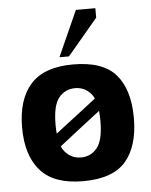

<svg xmlns="http://www.w3.org/2000/svg" viewBox="-52 -752 635 806"><g transform="rotate(-5 265.5 -349.5)"><path d="M266 10Q144 10 87 -54Q30 -118 30 -236Q30 -355 87 -418.5Q144 -482 266 -482Q392 -482 446.5 -418.5Q501 -355 501 -236Q501 -118 446.5 -54Q392 10 266 10ZM266 -90Q307 -90 333.5 -122Q360 -154 360 -236Q360 -318 333.5 -350Q307 -382 266 -382Q224 -382 197.5 -350Q171 -318 171 -236Q171 -154 198 -122Q225 -90 266 -90ZM134 -104 104 -146 246 -255 408 -380 438 -340 285 -222ZM212 -517 298 -709H380V-669L252 -517Z"/></g></svg>

Font: Rowdies Light
Style: Regular
Weight: 300
Designer: Jaikishan Patel
Version: Version 1.000; ttfautohint (v1.8.3)